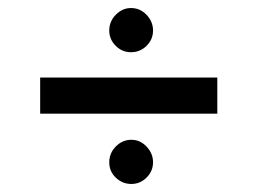

<svg xmlns="http://www.w3.org/2000/svg" viewBox="-20 -552 640 478"><path d="M306 -422Q284 -422 268 -438Q252 -454 252 -476Q252 -499 268.5 -515.5Q285 -532 306 -532Q329 -532 345 -515Q361 -498 361 -476Q361 -454 345 -438Q329 -422 306 -422ZM80 -269V-359H521V-269ZM307 -94Q285 -94 268.5 -109.5Q252 -125 252 -148Q252 -171 268.5 -187.5Q285 -204 307 -204Q329 -204 345 -187Q361 -170 361 -148Q361 -126 345 -110Q329 -94 307 -94Z"/></svg>

Font: Inconsolata Expanded SemiBold
Style: Regular
Weight: 600
Width: 7
Monospace: yes
Designer: Raph Levien, Cyreal, Brenton Simpson
Foundry: Raph Levien, Cyreal, Google
Version: Version 3.001; ttfautohint (v1.8.2.53-6de2)